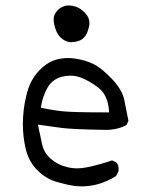

<svg xmlns="http://www.w3.org/2000/svg" viewBox="-20 -679 540 697"><path d="M227.5 -468.3Q204.1 -468.3 182.1 -461.9Q148.4 -451.7 118.7 -418.9Q88.9 -386.2 76.7 -336.9Q63 -283.2 63 -228.5Q63 -181.6 73.7 -137.2Q85 -91.8 115 -61.8Q145 -31.7 180.2 -20.5Q215.3 -9.3 253.9 -3.4Q264.6 -2.4 275.4 -2.4Q305.2 -2.4 333 -9.8Q370.1 -20 401.4 -40L410.2 -58.1Q410.6 -62 410.6 -66.4Q410.6 -79.1 402.8 -88.9L387.2 -96.7Q341.3 -81.5 301.3 -72.8Q278.8 -67.9 259.8 -67.9Q240.7 -67.9 224.1 -72.3Q189.9 -80.1 165 -102.1L159.2 -107.4Q139.2 -127.4 133.3 -152.8Q127.4 -179.2 117.7 -226.6Q167 -219.2 205.3 -214.4Q243.7 -209.5 364.3 -207.5Q406.2 -207.5 439 -225.1L446.3 -240.2L431.2 -315.9Q423.8 -353 386.2 -392.6Q348.1 -432.6 318.8 -446.8Q289.6 -460.9 252.9 -466.3Q239.7 -468.3 227.5 -468.3ZM235.4 -404.3Q254.9 -404.3 272.9 -397.5Q303.2 -386.2 336.4 -361.3Q371.1 -335 375.5 -278.8L376 -271H368.2Q246.6 -271 208.7 -274.9Q170.9 -278.8 128.4 -288.1L129.4 -294.9Q135.7 -331.5 152.8 -361.3Q170.9 -392.1 206.5 -400.9Q221.2 -404.3 235.4 -404.3ZM304.7 -594.2Q304.7 -616.7 286.1 -634.8Q266.6 -654.8 239.7 -658.2Q234.9 -659.2 228 -659.2Q221.2 -659.2 213.4 -656.7Q199.7 -652.3 189.7 -642.1Q179.7 -631.8 176.3 -620.1Q174.8 -614.3 174.8 -607.4Q174.8 -600.6 176.3 -593.3Q182.6 -560.1 199.2 -543.9Q214.8 -527.8 235.8 -525.9Q268.1 -525.9 284.2 -542Q296.9 -554.7 302.7 -580.6Q304.7 -587.9 304.7 -594.2Z"/></svg>

Font: Bakudai
Style: ExtraLight
Weight: 200
Version: Version 1.48